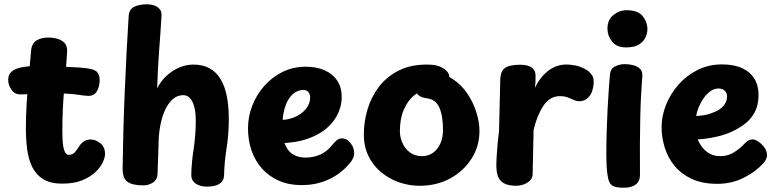

<svg xmlns="http://www.w3.org/2000/svg" viewBox="-20 -853 3618 895"><path d="M124.8 -615Q127.6 -651 150.3 -664.5Q173 -678 205.6 -678Q226.9 -678 247.2 -672.3Q267.6 -666.7 280.7 -653Q293.8 -639.3 293 -615Q288.8 -534.1 279.7 -440Q270.6 -345.9 270.6 -240Q270.6 -196.1 274.6 -172.6Q278.6 -149 285.6 -140Q292.6 -131 299.6 -131Q317.6 -131 328.6 -143Q339.6 -155 347.6 -169Q355.3 -182.3 369.2 -192.6Q383.1 -202.8 402.9 -202.8Q425.3 -202.8 447.4 -185.6Q469.6 -168.3 469.6 -135.1Q469.6 -118.4 458.6 -95.4Q447.7 -72.3 423.7 -49.8Q399.7 -27.2 361.9 -12.1Q324.2 3 270.7 3Q213.9 3 180.3 -18.4Q146.7 -39.8 129.3 -76.4Q112 -113.1 106.3 -159.3Q100.6 -205.4 100.6 -255Q100.6 -313 104.6 -375.7Q108.6 -438.4 114.6 -500.2Q120.6 -562 124.8 -615ZM73.6 -413Q48 -413 32.7 -435.6Q17.4 -458.1 18.2 -483.4Q19 -505.6 34.1 -519.1Q49.2 -532.6 78.4 -538.8Q107.7 -545 150.6 -545Q203.4 -545 254.4 -543.1Q305.4 -541.2 344.2 -538.6Q383 -536 399.6 -532.2Q427.4 -526.9 436 -512.7Q444.6 -498.6 444.6 -480.1Q444.6 -452.2 432.5 -429.2Q420.4 -406.1 392.6 -406.1Q376.6 -406.1 337.7 -412.1Q298.8 -418 221.6 -418Q183.7 -418 160.6 -417Q137.4 -416 118.5 -414.5Q99.6 -413 73.6 -413Z M579.8 -778Q581.8 -809.9 605.7 -821.4Q629.6 -833 667.2 -833Q681.3 -833 697.2 -828.1Q713 -823.2 723.8 -811.1Q734.6 -799 732.8 -778Q728.6 -706.1 722.1 -622.1Q715.6 -538 712.6 -441Q728.1 -472.9 754.4 -497.9Q780.7 -523 813.8 -537.5Q847 -552 881.6 -552Q924.7 -552 955.9 -535.2Q987.2 -518.3 1007.4 -485.6Q1027.7 -452.8 1037.1 -405.3Q1046.6 -357.8 1046.6 -297Q1046.6 -228.9 1036.1 -161.8Q1025.6 -94.7 1024.6 -38Q1024.6 -11 1004.4 3Q984.3 17 943.6 17Q913.6 17 892.6 3Q871.6 -11 871.6 -38Q872.6 -92.9 882.6 -158.5Q892.6 -224.1 892.6 -292Q892.6 -314.4 889.6 -335.2Q886.6 -355.9 879.7 -372.7Q872.9 -389.4 861.5 -399.4Q850.1 -409.4 834.1 -409.4Q808 -409.4 787.4 -392.4Q766.9 -375.3 752.3 -346.1Q737.8 -316.9 729.7 -279.9Q721.6 -242.9 719.6 -203Q719.6 -192.6 718.7 -170.7Q717.8 -148.9 717.2 -123.9Q716.6 -99 715.6 -77.6Q714.6 -56.1 714.6 -44.9Q713.6 -15.9 693.4 -2.4Q673.3 11.1 648.6 11.1Q595.3 11.1 572.9 -6.4Q550.6 -23.9 551.6 -69.9Q552.6 -151.9 555.1 -243.9Q557.6 -335.9 561.6 -430Q565.6 -524.1 570.2 -612.9Q574.8 -701.7 579.8 -778Z M1385.7 9.9Q1327 9.9 1280.6 -10.4Q1234.2 -30.7 1201.9 -66.6Q1169.6 -102.4 1152.8 -150.7Q1136 -199 1136 -255Q1136 -309 1156 -360.5Q1176 -412 1212.3 -453Q1248.6 -494 1297.6 -518Q1346.7 -542 1405.8 -542Q1456.4 -542 1494.2 -525Q1531.9 -508 1552.4 -476.3Q1573 -444.7 1573 -400.6Q1573 -364.1 1557.1 -327.2Q1541.2 -290.2 1506.7 -258.6Q1472.2 -227 1415.6 -206.7Q1358.9 -186.4 1277.1 -184.9L1276.3 -294.1Q1316 -291.9 1349.6 -305.4Q1383.2 -318.9 1404.4 -343.2Q1425.7 -367.6 1425.7 -398.4Q1425.7 -414.4 1417.4 -424Q1409.1 -433.6 1393.3 -433.6Q1375 -433.6 1357.7 -423.5Q1340.3 -413.4 1326.6 -392.6Q1312.8 -371.7 1304.6 -339.3Q1296.4 -307 1296.4 -262.7Q1296.4 -205.3 1311.2 -174.1Q1325.9 -142.8 1350.1 -130.6Q1374.2 -118.4 1403 -118.4Q1442 -118.4 1473.6 -132.8Q1505.1 -147.1 1527.7 -176.1Q1539.1 -190.6 1550 -199.3Q1560.9 -208 1574 -208Q1597 -208 1614 -186.4Q1631 -164.8 1631 -138Q1631 -125 1622.9 -109.9Q1614.8 -94.8 1594 -74Q1553.9 -33.4 1501.1 -11.8Q1448.3 9.9 1385.7 9.9Z M2021 -546Q2048.9 -536.9 2061.9 -522.4Q2075 -507.9 2075 -492Q2075 -462.6 2055.8 -440.3Q2036.7 -418.1 2011.1 -421.7Q2006.1 -422.7 1992 -425.3Q1977.9 -428 1956 -428Q1934.1 -428 1907.6 -406Q1881 -384 1862.5 -342.1Q1844 -300.2 1844 -240Q1844 -214.4 1855.5 -187.6Q1867 -160.8 1890.2 -142.9Q1913.4 -125.1 1948 -125.1Q1976 -125.1 1998.1 -140.6Q2020.2 -156.1 2032.6 -183.6Q2045 -211 2045 -248Q2045 -313.1 2027.9 -351.7Q2010.8 -390.3 1969 -395Q1942.6 -398.6 1930.9 -409.3Q1919.3 -420.1 1919.3 -436.1Q1919.3 -476.2 1945.3 -492.7Q1971.3 -509.2 2005.8 -509.2Q2052.7 -509.2 2091.2 -484Q2129.8 -458.8 2157.3 -418.6Q2184.8 -378.4 2199.9 -331.7Q2215 -285 2215 -243Q2215 -171 2177.8 -113Q2140.7 -55 2077.9 -21Q2015.1 13 1936 13Q1887 13 1840.7 -3Q1794.3 -19 1756.9 -50Q1719.4 -81 1697.7 -125.5Q1676 -170 1676 -226Q1676 -285.3 1693.3 -343.6Q1710.7 -401.8 1746.6 -448.7Q1782.6 -495.7 1837.8 -523.8Q1893.1 -552 1969 -552Q1982 -552 1995 -551Q2008 -550 2021 -546Z M2312.1 -485.9Q2313.1 -520.1 2333.3 -535.7Q2353.6 -551.2 2404.4 -551.2Q2442.7 -551.2 2459.6 -537.4Q2476.4 -523.7 2476.4 -502.1Q2476.4 -496.1 2476.4 -487.4Q2476.4 -478.7 2475.9 -468.3Q2475.4 -458 2473.4 -444Q2497.8 -494 2535.7 -523.2Q2573.6 -552.3 2621.1 -552.3Q2637.1 -552.3 2662.4 -547.8Q2687.8 -543.2 2715.8 -526.2Q2727.8 -519.2 2739.8 -501.8Q2751.8 -484.4 2745.3 -448.7Q2739.7 -415 2722.1 -398.1Q2704.6 -381.1 2681.1 -381.1Q2671.1 -381.1 2662.6 -383.9Q2654.1 -386.8 2645.3 -391Q2634.6 -396.2 2621.6 -400.6Q2608.7 -404.9 2590.9 -404.9Q2542.8 -404.9 2513.1 -360Q2483.4 -315.1 2467.4 -248Q2466.4 -214 2465.9 -184.5Q2465.4 -155 2464.8 -129.9Q2464.2 -104.9 2463.7 -83.4Q2463.2 -61.9 2463.2 -44.9Q2463.2 -22.6 2449.3 -10.1Q2435.4 2.4 2417.9 7.7Q2400.4 13 2388.4 13Q2347 13 2326.7 0Q2306.3 -13 2300 -34.5Q2293.7 -56 2293.7 -81Q2293.7 -101 2295.6 -131Q2297.4 -161 2300.3 -191Q2303.2 -221 2306.2 -241Z M2823.4 -507Q2825.8 -532.4 2846.8 -543.2Q2867.8 -554 2892.3 -554Q2912.9 -554 2931.9 -549.1Q2951 -544.2 2963.4 -532.1Q2975.9 -520 2974.1 -499Q2970.9 -455.7 2968.3 -408Q2965.7 -360.3 2964.6 -304.8Q2963.4 -249.2 2962.9 -183.3Q2962.4 -117.4 2963.2 -37.7Q2963.2 -7.7 2943.4 7.2Q2923.6 22 2888.1 22Q2847 22 2832.6 11.2Q2818.2 0.4 2813.4 -29Q2809.4 -50 2807.9 -77Q2806.4 -104 2806.4 -139Q2806.4 -192.8 2808.2 -246.4Q2809.9 -300 2812.5 -349.4Q2815.1 -398.8 2818 -439.4Q2820.9 -480.1 2823.4 -507ZM2811.6 -719.4Q2811.6 -760.8 2839.4 -783.1Q2867.3 -805.4 2900.6 -805.4Q2953.7 -805.4 2975.8 -777.8Q2997.9 -750.2 2997.9 -716.4Q2997.9 -699.6 2989.4 -679.9Q2980.9 -660.2 2959.6 -646.1Q2938.2 -632 2898.6 -632Q2854.2 -632 2832.9 -659.3Q2811.6 -686.7 2811.6 -719.4Z M3323.2 3.9Q3254.2 3.9 3205 -18.9Q3155.8 -41.7 3124.6 -79.6Q3093.4 -117.4 3078.7 -164.7Q3064 -212 3064 -260Q3064 -312.6 3084.5 -364.1Q3105 -415.7 3142.7 -458.4Q3180.3 -501.2 3231.8 -527Q3283.3 -552.8 3346.1 -552.8Q3401.6 -552.8 3439.5 -535.3Q3477.4 -517.8 3496.7 -485.8Q3516 -453.9 3516 -410Q3516 -362.6 3496.2 -326.6Q3476.3 -290.7 3439.1 -266.1Q3394.3 -235.8 3343.2 -221.5Q3292 -207.2 3232.3 -202.9Q3241.1 -182.4 3254.8 -164.9Q3268.6 -147.4 3289.3 -136.3Q3310 -125.2 3338.1 -125.2Q3372.8 -125.2 3400.7 -142.4Q3428.6 -159.7 3450.4 -183Q3461.9 -195.7 3470.9 -199.4Q3480 -203.2 3487 -203.2Q3500.6 -203.2 3514.8 -193.3Q3529.1 -183.4 3540.6 -169.2Q3552 -154.9 3554.3 -139.8Q3557.7 -125.6 3551.2 -111.8Q3544.7 -98.1 3537.7 -91.1Q3500.7 -51.1 3445.3 -23.6Q3390 3.9 3323.2 3.9ZM3225.2 -312.1Q3252 -314.1 3269.3 -317.4Q3286.6 -320.8 3311.1 -331.1Q3334.8 -340.2 3352 -359.3Q3369.2 -378.3 3369.2 -404Q3369.2 -414.1 3364.7 -422.1Q3360.1 -430.1 3351.1 -435.3Q3342.1 -440.4 3328.3 -440.4Q3308.8 -440.4 3291.1 -427.6Q3273.3 -414.7 3259.7 -395Q3246 -375.3 3236.9 -353.3Q3227.9 -331.2 3225.2 -312.1Z"/></svg>

Font: Playpen Sans Thai
Style: Regular
Weight: 400
Designer: Sirin Gunkloy, Laura Meseguer, Veronika Burian, José Scaglione
Foundry: TypeTogether
Version: Version 2.000